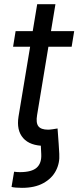

<svg xmlns="http://www.w3.org/2000/svg" viewBox="-20 -696 377 925"><path d="M35.6 204.6 47.9 131.3Q55.2 132.3 62.5 132.8Q69.8 133.3 76.2 133.3Q132.8 133.3 157 111.6Q181.2 89.8 178.7 45.9L176.3 -2.9H262.7L265.6 45.4Q268.6 89.8 249 127Q229.5 164.1 188.5 186.5Q147.5 209 85.9 209Q69.8 209 56.2 207.8Q42.5 206.5 35.6 204.6ZM337.4 -545.9 325.2 -470.7H43L55.2 -545.9ZM159.2 -675.8H247.1L158.7 -141.6Q152.3 -104 165 -87.6Q177.7 -71.3 211.4 -71.3Q219.7 -71.3 232.9 -73.2Q246.1 -75.2 257.3 -77.1L262.7 -2.9Q249.5 1.5 231.9 4.2Q214.4 6.8 196.3 6.8Q124.5 6.8 91.6 -30.8Q58.6 -68.4 69.3 -134.8Z"/></svg>

Font: Inter Variable
Style: Italic
Weight: 400
Italic angle: -9.39999°
Designer: Rasmus Andersson
Foundry: rsms
Version: Version 4.001;git-9221beed3